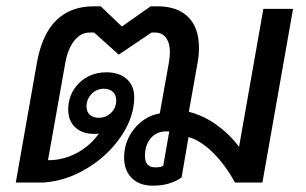

<svg xmlns="http://www.w3.org/2000/svg" viewBox="-20 -578 969 608"><path d="M908 -550 811 0H724Q695 -54 655.5 -93.5Q616 -133 577 -144L555 -16Q518 10 464 10Q422 10 397.5 -14Q373 -38 373 -79Q373 -130 405 -170Q437 -210 486 -219L515 -381Q518 -399 518 -413Q518 -442 505.5 -458.5Q493 -475 471 -475H460L356 -405L278 -475H264Q236 -475 215.5 -449.5Q195 -424 187 -380L132 -71H143Q186 -73 226 -95Q266 -117 293 -155Q288 -154 278 -154Q240 -154 218 -175Q196 -196 196 -231Q196 -281 230.5 -315Q265 -349 317 -349Q357 -349 381 -328Q405 -307 405 -270Q405 -208 364 -147Q323 -86 256.5 -45.5Q190 -5 118 0H30L97 -380Q129 -558 277 -558H299L366 -494L457 -558H479Q542 -558 576 -524Q610 -490 610 -427Q610 -402 606 -381L578 -224Q625 -212 666 -182.5Q707 -153 737 -113L814 -550ZM293 -205Q316 -205 332 -221Q348 -237 348 -260Q348 -277 337.5 -287Q327 -297 309 -297Q286 -297 270 -280.5Q254 -264 254 -241Q254 -224 264.5 -214.5Q275 -205 293 -205ZM516 -162H507Q476 -162 457.5 -140.5Q439 -119 439 -84Q439 -48 472 -48Q489 -48 497 -53Z"/></svg>

Font: Bai Jamjuree Medium
Style: Italic
Weight: 500
Italic angle: -10°
Version: Version 1.000; ttfautohint (v1.6)